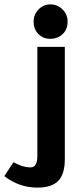

<svg xmlns="http://www.w3.org/2000/svg" viewBox="-94 -669 377 880"><path d="M203.1 -454.1V60.1Q203.1 128.9 173.1 159.9Q143.1 190.9 77.1 190.9Q-5.9 190.9 -74.2 138.2L-32.2 74.2Q8.8 98.1 44.9 98.1H45.9Q76.7 98.1 77.1 47.9V-454.1ZM60.1 -569.8Q60.1 -602.1 82.5 -625.5Q105 -648.9 136.2 -648.9Q169.4 -648.9 192.6 -626Q215.8 -603 215.8 -569.8Q215.8 -534.7 193.4 -512.9Q170.9 -491.2 136.2 -491.2Q103 -491.2 81.5 -513.4Q60.1 -535.6 60.1 -569.8Z"/></svg>

Font: Tajawal
Style: Bold
Weight: 700
Designer: Boutros Fonts
Foundry: Created by Boutros International 2017
Version: Version 1.700